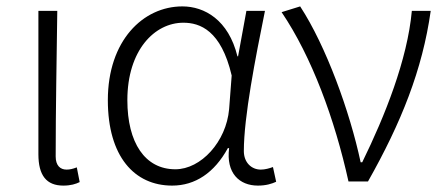

<svg xmlns="http://www.w3.org/2000/svg" viewBox="-20 -567 1389 600"><path d="M178 13C201 13 217 8 229 2L220 -44C207 -39 198 -37 188 -37C168 -37 154 -50 154 -78C154 -225 157 -379 159 -533H100V-85C100 -19 125 13 178 13Z M518 13C590 13 650 -27 692 -104H696C686 -26 728 13 786 13C812 13 830 7 843 1L833 -45C822 -41 808 -37 795 -37C766 -37 742 -59 742 -95C742 -201 778 -385 808 -533H750L724 -391H722C694 -505 619 -547 550 -547C427 -547 317 -440 317 -254C317 -78 400 13 518 13ZM528 -38C433 -38 378 -121 378 -254C378 -410 463 -496 553 -496C605 -496 671 -472 704 -331L696 -226C687 -124 608 -38 528 -38Z M1069 0H1130C1234 -184 1300 -349 1326 -533H1267C1253 -380 1183 -205 1112 -60H1107C1073 -219 999 -423 918 -547L860 -529C954 -390 1026 -195 1069 0Z"/></svg>

Font: Genne Gothic Light
Style: Regular
Weight: 300
Designer: Ryoko NISHIZUKA (kana & ideographs); Paul D. Hunt (Latin, Greek & Cyrillic); Wenlong ZHANG (bopomofo); Sandoll Communica
Foundry: Adobe Systems Incorporated
Version: Version 1.004;PS 1.004;hotconv 16.6.51;makeotf.lib2.5.65220